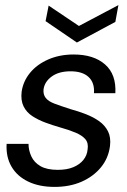

<svg xmlns="http://www.w3.org/2000/svg" viewBox="-20 -722 497 754"><path d="M194 12Q134 12 90.5 -9Q47 -30 25 -68Q3 -106 6 -157H92Q92 -132 103 -108Q114 -84 139 -69.5Q164 -55 207 -55Q243 -55 268 -65.5Q293 -76 307.5 -94Q322 -112 324 -135Q328 -160 315.5 -175Q303 -190 277 -201Q251 -212 215 -222Q187 -230 158.5 -240.5Q130 -251 107 -266Q84 -281 72.5 -304.5Q61 -328 65 -362Q71 -403 98 -436Q125 -469 169.5 -488.5Q214 -508 269 -508Q348 -508 392.5 -469Q437 -430 433 -356H349Q352 -397 328 -419.5Q304 -442 257 -442Q211 -442 183 -421.5Q155 -401 151 -371Q149 -351 159.5 -337.5Q170 -324 194 -315Q218 -306 255 -294Q288 -285 317.5 -273.5Q347 -262 369.5 -246Q392 -230 404 -206.5Q416 -183 412 -149Q406 -101 376.5 -65Q347 -29 300.5 -8.5Q254 12 194 12ZM445 -702 433 -636 282 -555 159 -639 171 -700 290 -620Z"/></svg>

Font: DM Sans 36pt
Style: Italic
Weight: 400
Italic angle: -10°
Designer: Colophon Foundry, Jonny Pinhorn
Foundry: Colophon Foundry
Version: Version 4.004;gftools[0.9.30]